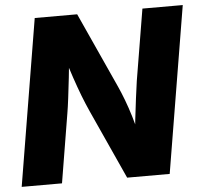

<svg xmlns="http://www.w3.org/2000/svg" viewBox="-52 -782 881 836"><g transform="rotate(-5 388.5 -364.0)"><path d="M9.3 0 129.9 -727.5H315.4L465.3 -397.9Q477.5 -371.1 490.2 -337.6Q502.9 -304.2 515.1 -264.2Q527.3 -224.1 538.1 -176.8L518.6 -161.1Q522 -199.7 527.3 -247.8Q532.7 -295.9 538.6 -341.1Q544.4 -386.2 548.8 -416L600.6 -727.5H776.9L656.2 0H470.2L333 -301.8Q317.4 -336.4 303.2 -373Q289.1 -409.7 274.2 -453.6Q259.3 -497.6 241.7 -552.7L265.6 -557.6Q260.7 -504.9 255.1 -455.8Q249.5 -406.7 244.6 -366.9Q239.7 -327.1 235.4 -302.2L185.5 0Z"/></g></svg>

Font: Inter 20pt ExtraBold
Style: Italic
Weight: 800
Italic angle: -9.3988°
Version: Version 4.001;git-66647c0bb